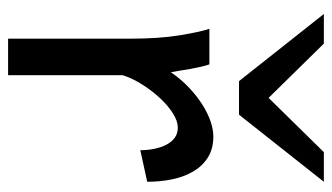

<svg xmlns="http://www.w3.org/2000/svg" viewBox="-193 -628 821 475"><g transform="rotate(90 217.5 -390.5)"><path d="M75.7 0V-300.3Q75.7 -372.6 67.6 -422.6Q59.6 -472.7 51.3 -498H139.2Q142.1 -490.2 145 -477.8Q147.9 -465.3 150.4 -451.7Q152.8 -438 154.8 -424.8L158.7 -402.8Q176.3 -428.2 197 -447.8Q217.8 -467.3 239 -480.7Q260.3 -494.1 280.5 -501Q300.8 -507.8 317.4 -507.8Q348.1 -507.8 369.4 -494.4Q390.6 -481 404.1 -458.3Q417.5 -435.5 423.6 -406Q429.7 -376.5 429.7 -344.2L351.6 -327.1Q351.6 -345.2 348.1 -362.1Q344.7 -378.9 337.9 -391.8Q331.1 -404.8 320.6 -412.4Q310.1 -419.9 295.4 -419.9Q279.8 -419.9 260.7 -408Q241.7 -396 223.4 -376.5Q205.1 -356.9 189.5 -332.5Q173.8 -308.1 166 -283.2V0ZM87.9 -781.2 222.2 -644.5 356.4 -781.2H429.7L263.7 -571.3H180.7L14.6 -781.2Z"/></g></svg>

Font: Andika Phon
Style: Regular
Weight: 400
Designer: Victor Gaultney, Annie Olsen, Julie Remington, Don Collingsworth, Eric Hays, Becca Hirsbrunner
Foundry: SIL International
Version: Version 5.000